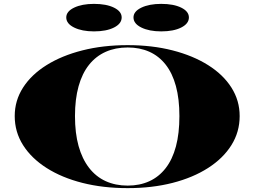

<svg xmlns="http://www.w3.org/2000/svg" viewBox="-20 -956 1313 991"><path d="M639 -723Q765 -723 870.5 -696Q976 -669 1054 -620Q1132 -571 1174.5 -504Q1217 -437 1217 -357Q1217 -275 1174.5 -207Q1132 -139 1054 -89Q976 -39 870.5 -12Q765 15 639 15Q512 15 405.5 -12Q299 -39 220.5 -89Q142 -139 99 -207Q56 -275 56 -357Q56 -437 99 -504Q142 -571 220.5 -620Q299 -669 405.5 -696Q512 -723 639 -723ZM639 -711Q576 -711 525.5 -688.5Q475 -666 439.5 -621.5Q404 -577 385.5 -510.5Q367 -444 367 -357Q367 -269 385.5 -202.5Q404 -136 439.5 -90Q475 -44 525.5 -21Q576 2 639 2Q701 2 750.5 -20.5Q800 -43 835 -88Q870 -133 888 -200Q906 -267 906 -357Q906 -445 888 -511.5Q870 -578 835 -622.5Q800 -667 750.5 -689Q701 -711 639 -711ZM812 -936Q876 -936 915.5 -916.5Q955 -897 955 -866Q955 -834 915.5 -814Q876 -794 812 -794Q750 -794 709.5 -814Q669 -834 669 -866Q669 -897 709.5 -916.5Q750 -936 812 -936ZM465 -936Q529 -936 568.5 -916.5Q608 -897 608 -866Q608 -834 568.5 -814Q529 -794 465 -794Q403 -794 362.5 -814Q322 -834 322 -866Q322 -897 362.5 -916.5Q403 -936 465 -936Z"/></svg>

Font: Kalnia Expanded Medium
Style: Regular
Weight: 500
Width: 7
Designer: Frida Medrano
Foundry: Frida Medrano
Version: Version 1.105